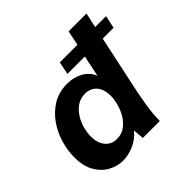

<svg xmlns="http://www.w3.org/2000/svg" viewBox="-180 -879 1063 1063"><g transform="rotate(-45 351.5 -348.0)"><path d="M204 12Q160 12 119 -10.5Q78 -33 52 -78Q26 -123 26 -193Q26 -243 41.5 -298Q57 -353 90 -401Q123 -449 172 -479Q221 -509 288 -509Q337 -509 378.5 -486Q420 -463 436 -421L462 -546H326L341 -621H479L497 -708H637L618 -621H703L687 -546H602L527 -194Q520 -158 512 -107.5Q504 -57 503 0H370L365 -64Q334 -26 290.5 -7Q247 12 204 12ZM266 -97Q303 -97 330 -117Q357 -137 375 -167.5Q393 -198 401.5 -231.5Q410 -265 410 -290Q410 -343 384.5 -371.5Q359 -400 317 -400Q279 -400 251.5 -380Q224 -360 206 -330Q188 -300 180 -267.5Q172 -235 172 -210Q172 -159 197 -128Q222 -97 266 -97Z"/></g></svg>

Font: Atkinson Hyperlegible Next
Style: Bold Italic
Weight: 700
Italic angle: -12°
Designer: Elliott Scott, Megan Eiswerth, Linus Boman, Theodore Petrosky, Letters from Sweden
Foundry: Applied Design Works, Letters from Sweden
Version: Version 2.001